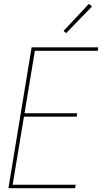

<svg xmlns="http://www.w3.org/2000/svg" viewBox="-20 -982 540 1002"><path d="M24 0 145 -735H493L490 -717H162L108 -391H383L380 -373H105L46 -18H375L372 0ZM325 -809 312 -821 444 -962 460 -948Z"/></svg>

Font: Iosevka Curly Thin Oblique
Style: Regular
Weight: 100
Italic angle: -9°
Monospace: yes
Designer: Belleve Invis
Foundry: Belleve Invis
Version: Version 11.1.0; ttfautohint (v1.8.3)